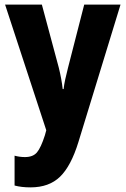

<svg xmlns="http://www.w3.org/2000/svg" viewBox="-20 -570 543 830"><path d="M2 -550H161L234 -278Q240 -254 244.5 -229.5Q249 -205 251 -185H255Q257 -204 262 -227Q267 -250 274 -277L344 -550H501L319 44Q287 148 239.5 194Q192 240 112 240Q92 240 75 238Q58 236 43 232V103Q65 109 88 109Q123 109 140 88.5Q157 68 174 15L180 -7Z"/></svg>

Font: Noto Sans Lao UI Cond ExtBd
Style: Regular
Weight: 800
Width: 3
Designer: Monotype Design Team
Foundry: Monotype Imaging Inc.
Version: Version 2.000; ttfautohint (v1.8.4.7-5d5b)